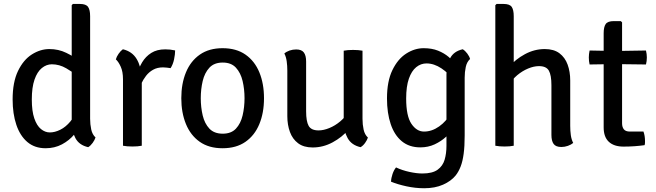

<svg xmlns="http://www.w3.org/2000/svg" viewBox="-20 -756 3401 996"><path d="M447.5 -140Q447.5 -111 453.2 -84.5Q459 -58 475.5 -43Q471.5 -30 460.8 -15Q450 0 437.5 7.5Q390.5 -3 371.2 -39.5Q352 -76 352 -122.5V-729L358 -735.5H395Q426 -735.5 436.8 -720.2Q447.5 -705 447.5 -672ZM45.5 -240.5Q45.5 -330 73.5 -388Q101.5 -446 145.5 -473.8Q189.5 -501.5 236 -501.5Q283.5 -501.5 323.5 -482Q363.5 -462.5 398.5 -436.5L388.5 -358Q360 -380.5 324 -401.5Q288 -422.5 249 -422.5Q221 -422.5 197 -403Q173 -383.5 159 -343Q145 -302.5 145 -240Q145 -179.5 158 -141.8Q171 -104 192.5 -86.5Q214 -69 238.5 -69Q264.5 -69 292.8 -83Q321 -97 345 -125.8Q369 -154.5 381.5 -198.5L401 -123.5Q391.5 -90 365.5 -58.8Q339.5 -27.5 301.5 -7.2Q263.5 13 216.5 13Q160 13 122 -19.2Q84 -51.5 64.8 -108.5Q45.5 -165.5 45.5 -240.5Z M888.5 -494.5Q888.5 -474.5 883 -448.2Q877.5 -422 865 -402.5Q855.5 -404.5 845.5 -405.2Q835.5 -406 825.5 -406.5Q796 -406.5 774.2 -394.2Q752.5 -382 737.5 -362.5Q722.5 -343 712.2 -320.5Q702 -298 695.5 -277L681 -295.5Q682 -330 690.5 -366Q699 -402 717.2 -432.5Q735.5 -463 764.8 -481.5Q794 -500 837 -500Q849.5 -500 862 -498.8Q874.5 -497.5 888.5 -494.5ZM581 -448Q584.5 -461.5 595.2 -477Q606 -492.5 617.5 -500.5Q665.5 -489 688.8 -450.2Q712 -411.5 715.5 -353.5V0Q695 4 667 4Q638.5 4 618 0V-345Q618 -384.5 606.2 -410.2Q594.5 -436 581 -448Z M1349.5 -246.5Q1349.5 -170.5 1325.2 -112Q1301 -53.5 1253.2 -20.2Q1205.5 13 1134.5 13Q1063.5 13 1016 -20.5Q968.5 -54 944.5 -112.8Q920.5 -171.5 920.5 -246.5Q920.5 -322.5 944.8 -381Q969 -439.5 1016.8 -472.8Q1064.5 -506 1134.5 -506Q1206 -506 1253.8 -472.5Q1301.5 -439 1325.5 -380.5Q1349.5 -322 1349.5 -246.5ZM1021.5 -246.5Q1021.5 -199.5 1031.5 -157.2Q1041.5 -115 1066.2 -88.8Q1091 -62.5 1135.5 -62.5Q1179.5 -62.5 1204 -88.8Q1228.5 -115 1238.5 -157.2Q1248.5 -199.5 1248.5 -246.5Q1248.5 -293.5 1238.5 -335.8Q1228.5 -378 1204 -404.8Q1179.5 -431.5 1135.5 -431.5Q1091 -431.5 1066.2 -404.8Q1041.5 -378 1031.5 -335.8Q1021.5 -293.5 1021.5 -246.5Z M1860.5 -139.5Q1860.5 -110 1866.2 -83.8Q1872 -57.5 1888.5 -42.5Q1884.5 -29.5 1874 -14.8Q1863.5 0 1850.5 7.5Q1803.5 -3 1783.2 -39.8Q1763 -76.5 1763 -123V-493Q1783 -497 1811.5 -497Q1839.5 -497 1860.5 -493ZM1470.5 -389.5Q1470.5 -415.5 1467.2 -438.5Q1464 -461.5 1455 -478.5Q1465.5 -488 1482 -493.8Q1498.5 -499.5 1516.5 -499.5Q1544.5 -499.5 1556.2 -483.8Q1568 -468 1568 -437V-178.5Q1568 -126.5 1581.2 -103Q1594.5 -79.5 1632.5 -79.5Q1658.5 -79.5 1688.5 -91.8Q1718.5 -104 1745.2 -126.5Q1772 -149 1788 -178.5V-83.5Q1755 -44.5 1705.8 -17.8Q1656.5 9 1602 9Q1555.5 9 1526.5 -12.8Q1497.5 -34.5 1484 -71.5Q1470.5 -108.5 1470.5 -153.5Z M2418.5 -450Q2402 -435 2396.2 -408.8Q2390.5 -382.5 2390.5 -353V-53.5Q2390.5 3 2385.2 42Q2380 81 2369.5 108Q2359 135 2343.5 154.5Q2320 183.5 2278.2 202Q2236.5 220.5 2180.5 220.5Q2134.5 220.5 2088.5 210.5Q2042.5 200.5 2008.5 186.5Q2009 168 2016.2 146.8Q2023.5 125.5 2034.5 112.5Q2066 127.5 2104 135.8Q2142 144 2171 144Q2223 144 2250 124.5Q2277 105 2286.5 72.5Q2296 40 2296 1V-370.5Q2296 -417 2314.8 -453.5Q2333.5 -490 2380.5 -500.5Q2393 -493 2404 -478.2Q2415 -463.5 2418.5 -450ZM1987.5 -245.5Q1987.5 -334.5 2015.5 -392.2Q2043.5 -450 2087.2 -478Q2131 -506 2177.5 -506Q2220.5 -506 2252.2 -493.2Q2284 -480.5 2307.2 -460.8Q2330.5 -441 2348 -420L2335 -336Q2309 -375.5 2270.2 -401.2Q2231.5 -427 2192.5 -427Q2163 -427 2139 -407.5Q2115 -388 2101 -347.8Q2087 -307.5 2087 -245Q2087 -154 2114.2 -113.8Q2141.5 -73.5 2179.5 -73.5Q2220.5 -73.5 2258.2 -100.2Q2296 -127 2317 -167.5L2331.5 -91Q2318 -68.5 2293.2 -45.8Q2268.5 -23 2234.8 -7.2Q2201 8.5 2160.5 8.5Q2103 8.5 2064.5 -23.2Q2026 -55 2006.8 -112.2Q1987.5 -169.5 1987.5 -245.5Z M2645 0Q2625 4 2597 4Q2571 4 2549.5 0V-729L2556 -735.5H2592.5Q2624 -735.5 2634.5 -720.2Q2645 -705 2645 -672ZM2938 -103.5Q2938 -77.5 2941.2 -54.5Q2944.5 -31.5 2953.5 -14.5Q2943 -5.5 2926.2 0.5Q2909.5 6.5 2892 6.5Q2863.5 6.5 2852 -9.2Q2840.5 -25 2840.5 -56V-314Q2840.5 -366 2827.2 -389.5Q2814 -413 2776 -413Q2749.5 -413 2719.5 -400.5Q2689.5 -388 2663 -365.8Q2636.5 -343.5 2620.5 -313.5V-409Q2653.5 -448 2702.8 -474.8Q2752 -501.5 2806 -501.5Q2853 -501.5 2882 -479.8Q2911 -458 2924.5 -421Q2938 -384 2938 -338.5Z M3111.5 -583.5Q3111.5 -616.5 3122.2 -631.5Q3133 -646.5 3164 -646.5H3200.5L3207 -640V-116.5Q3207 -97 3216.2 -85.2Q3225.5 -73.5 3247.5 -73.5H3318Q3326 -51.5 3326 -24Q3326 -18.5 3325.8 -13Q3325.5 -7.5 3324 -3Q3299.5 0.5 3271.8 2.5Q3244 4.5 3214.5 4.5Q3165 4.5 3138.2 -20.5Q3111.5 -45.5 3111.5 -95ZM3331 -494Q3335.5 -475 3335.5 -458Q3335.5 -439 3331 -421.5L3170 -423.5L3038.5 -421.5Q3034.5 -439 3034.5 -458Q3034.5 -475 3038.5 -494L3170.5 -491.5Z"/></svg>

Font: Signika Negative
Style: Regular
Weight: 400
Designer: Anna Giedry
Foundry: Anna Giedry
Version: Version 2.001